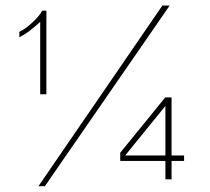

<svg xmlns="http://www.w3.org/2000/svg" viewBox="-20 -638 748 683"><path d="M145 -302.7V-600.1H129.9Q125 -589.8 115.2 -578.6Q105.5 -567.4 94 -556.9Q82.5 -546.4 70.6 -537.8Q58.6 -529.3 48.8 -524.9V-505.4Q57.6 -509.8 65.9 -514.9Q74.2 -520 83 -526.6Q91.8 -533.2 101.6 -541.5Q111.3 -549.8 123 -560.1V-302.7ZM590.3 0V-65.4H634.8V-85H590.3V-291.5H567.9L407.7 -94.7V-65.4H568.4V0ZM425.3 -85 568.4 -261.2V-85ZM139.6 24.4 583.5 -618.2H557.6L116.7 24.4Z"/></svg>

Font: SaysetthaMai Thin
Style: Regular
Weight: 100
Designer: John M. Durdin
Foundry: Lao Script for Windows
Version: Version 1.101